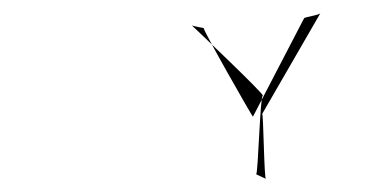

<svg xmlns="http://www.w3.org/2000/svg" viewBox="-20 -552 593 293"><path d="M272 -514C272 -514 386 -406 381 -406C377 -406 374 -290 371 -286L386 -279C383 -274 382 -384 380 -378L469 -532C468 -529 444 -526 444 -524L366 -374C366 -372 288 -509 291 -509C294 -509 272 -512 272 -514Z"/></svg>

Font: pokerface
Style: Regular
Weight: 400
Version: Version 1